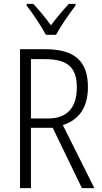

<svg xmlns="http://www.w3.org/2000/svg" viewBox="-20 -1033 523 987"><path d="M216 -854H268C292 -899 336 -962 368 -1004V-1013H334C299 -975 272 -943 242 -903C214 -941 179 -984 151 -1013H117V-1004C148 -965 191 -900 216 -854ZM212 -780H83V-66H139V-376H251L401 -66H465L303 -390C386 -417 432 -480 432 -585C432 -724 358 -780 212 -780ZM210 -729C325 -729 375 -689 375 -583C375 -475 320 -424 228 -424H139V-729Z"/></svg>

Font: Noto Sans Malayalam UI Condensed Light
Style: Regular
Weight: 300
Width: 3
Designer: Jelle Bosma - Monotype Design Team
Foundry: Monotype Imaging Inc.
Version: Version 2.104